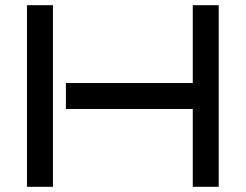

<svg xmlns="http://www.w3.org/2000/svg" viewBox="-20 -720 947 740"><path d="M823 0H723V-300H234V-400H723V-700H823ZM184 0H84V-700H184Z"/></svg>

Font: Bruno Ace SC
Style: Regular
Weight: 400
Version: Version 1.100; ttfautohint (v1.8.4.7-5d5b);gftools[0.9.27]